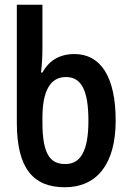

<svg xmlns="http://www.w3.org/2000/svg" viewBox="-20 -780 540 810"><path d="M254 10C386 10 468 -85 468 -271C468 -457 404 -552 294 -552C226 -552 183 -519 159 -474H153C157 -505 159 -540 159 -581V-760H51V-263C51 -68 121 10 254 10ZM256 -88C196 -88 159 -122 159 -263V-284C159 -401 195 -455 258 -455C324 -455 353 -398 353 -270C353 -140 318 -88 256 -88Z"/></svg>

Font: Noto Sans Mono ExtraCondensed SemiBold
Style: Regular
Weight: 600
Width: 2
Designer: Monotype Design Team
Foundry: Monotype Imaging Inc.
Version: Version 2.014